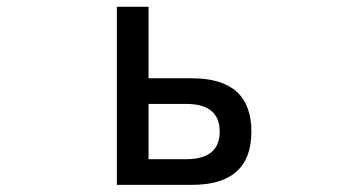

<svg xmlns="http://www.w3.org/2000/svg" viewBox="-20 -546 1040 556"><path d="M410.2 -319.3H536.1Q708 -319.3 708 -165Q708 -10.7 536.1 -10.7H318.4V-526.4H410.2ZM410.2 -245.1V-85H518.6Q616.2 -85 616.2 -165Q616.2 -245.1 518.6 -245.1Z"/></svg>

Font: MotoyaLCedar
Style: W3 mono
Weight: 400
Version: Version 1.01